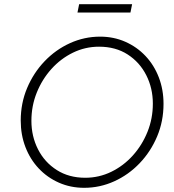

<svg xmlns="http://www.w3.org/2000/svg" viewBox="-20 -886 833 917"><path d="M382 11Q317 11 261.5 -13.5Q206 -38 165 -81.5Q124 -125 101.5 -183.5Q79 -242 79 -310Q79 -393 109.5 -465.5Q140 -538 193 -593.5Q246 -649 314.5 -680Q383 -711 458 -711Q523 -711 578.5 -686.5Q634 -662 675 -618.5Q716 -575 738.5 -516.5Q761 -458 761 -390Q761 -307 730.5 -234.5Q700 -162 647 -106.5Q594 -51 525.5 -20Q457 11 382 11ZM387 -37Q453 -37 511.5 -65.5Q570 -94 614.5 -143.5Q659 -193 684.5 -256.5Q710 -320 710 -391Q710 -465 678.5 -527Q647 -589 589.5 -626Q532 -663 453 -663Q387 -663 328.5 -634.5Q270 -606 225.5 -556.5Q181 -507 155.5 -443.5Q130 -380 130 -309Q130 -235 161.5 -173Q193 -111 251 -74Q309 -37 387 -37ZM350 -826 358 -866H611L603 -826Z"/></svg>

Font: Red Hat Text VF
Style: Italic
Weight: 300
Italic angle: -12°
Designer: Pentagram, MCKL
Foundry: Pentagram, MCKL
Version: Version 1.023